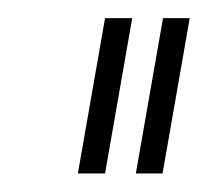

<svg xmlns="http://www.w3.org/2000/svg" viewBox="-20 -695 230 212"><path d="M130 -503.5H159.5L189.5 -675H160ZM66 -503.5H96L126 -675H96Z"/></svg>

Font: Anybody SemiExpanded ExtraLight
Style: Italic
Weight: 250
Width: 6
Italic angle: -10°
Version: Version 1.113;gftools[0.9.25]